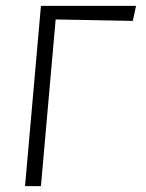

<svg xmlns="http://www.w3.org/2000/svg" viewBox="-20 -632 495 652"><path d="M65 0 119 -612H442L431 -561L169 -566L119 0Z"/></svg>

Font: Ancizar Sans Thin
Style: Italic
Weight: 100
Italic angle: -4°
Designer: Cesar Puertas, Viviana Monsalve, Julian Moncada, Julian Prieto, Jose Castro, Mariel Hernandez, Felipe Aragon, Sara Alarc
Version: Version 8.100